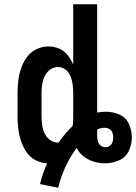

<svg xmlns="http://www.w3.org/2000/svg" viewBox="-20 -755 636 897"><path d="M252 122Q264 72 285.5 25Q307 -22 338 -64Q350 -40 371.5 -23.5Q393 -7 419 0.5Q445 8 471 8Q504 8 535.5 -5.5Q567 -19 581.5 -49.5Q596 -80 596 -113Q596 -145 582.5 -175.5Q569 -206 538.5 -219.5Q508 -233 476 -233Q455 -233 434 -229V-735H322V-453Q312 -477 296 -497.5Q280 -518 256 -528Q232 -538 206 -538Q177 -538 150 -525Q123 -512 105.5 -488Q88 -464 78.5 -436Q69 -408 65.5 -378.5Q62 -349 62 -320V-210Q62 -181 65.5 -152.5Q69 -124 78 -97Q87 -70 103 -45.5Q119 -21 145 -7.5Q171 6 200 8Q179 55 167 105ZM251 -89Q231 -89 214 -101Q197 -113 188.5 -131.5Q180 -150 177 -170Q174 -190 174 -210V-320Q174 -340 177 -360Q180 -380 188.5 -398.5Q197 -417 214 -429.5Q231 -442 251 -442Q267 -442 281 -433.5Q295 -425 303 -411.5Q311 -398 315 -382.5Q319 -367 320.5 -351.5Q322 -336 322 -320V-210Q322 -199 321.5 -188Q321 -177 319 -166Q301 -149 284.5 -129.5Q268 -110 254 -89Q252 -89 251 -89ZM471 -67Q459 -67 449 -76Q439 -85 436.5 -98Q434 -111 434 -123Q434 -130 434 -137Q434 -144 434 -150Q442 -154 450.5 -156Q459 -158 468 -158Q480 -158 490.5 -152.5Q501 -147 505 -135.5Q509 -124 509 -113Q509 -102 505.5 -91Q502 -80 492.5 -73.5Q483 -67 471 -67Z"/></svg>

Font: Iosevka Sparkle Semibold
Style: Regular
Weight: 600
Designer: Belleve Invis
Foundry: Belleve Invis
Version: Version 4.5.0; ttfautohint (v1.8.3)